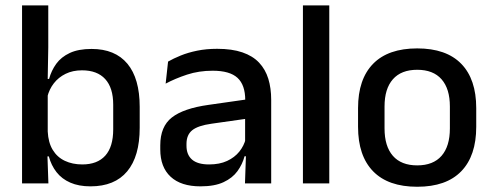

<svg xmlns="http://www.w3.org/2000/svg" viewBox="-20 -682 1834 714"><path d="M316.5 11Q273 11 241.5 -2.8Q210 -16.5 190.2 -41.8Q170.5 -67 161.5 -100.5H129L157.5 -193Q159.5 -152 176 -124.8Q192.5 -97.5 221 -84Q249.5 -70.5 286 -70.5Q342 -70.5 371.5 -103.2Q401 -136 401 -201V-292.5Q401 -355.5 371.2 -388Q341.5 -420.5 285 -420.5Q250.5 -420.5 224 -407.5Q197.5 -394.5 180.2 -372.2Q163 -350 156 -321.5L134.5 -388.5H162.5Q171 -419.5 189.2 -444.8Q207.5 -470 239.5 -485Q271.5 -500 320.5 -500Q408 -500 453.8 -445Q499.5 -390 499.5 -284.5V-207Q499.5 -100.5 453 -44.8Q406.5 11 316.5 11ZM62 0V-662H159.5V-506L157 -365.5L157.5 -348.5V-145.5L156 -114.5L160 0Z M891 0 895 -116 891.5 -131V-285L892 -309.5Q892 -366 863.2 -392.5Q834.5 -419 771 -419Q719.5 -419 675.5 -404.5Q631.5 -390 596 -371L605 -453Q625 -464.5 652 -475.5Q679 -486.5 713 -493.5Q747 -500.5 787.5 -500.5Q843 -500.5 881.5 -487.2Q920 -474 943.5 -449Q967 -424 977.8 -389Q988.5 -354 988.5 -311V0ZM725.5 11Q653 11 614.5 -24.8Q576 -60.5 576 -126.5V-141.5Q576 -211.5 619.2 -245.2Q662.5 -279 755.5 -292L902.5 -313L908 -242L767 -222Q716.5 -215 695 -197.8Q673.5 -180.5 673.5 -147V-140Q673.5 -106.5 694.2 -88.5Q715 -70.5 757.5 -70.5Q796.5 -70.5 824.5 -83.5Q852.5 -96.5 870 -118.2Q887.5 -140 894 -166.5L907.5 -101H889.5Q881.5 -71 863 -45.5Q844.5 -20 811.2 -4.5Q778 11 725.5 11Z M1106.5 0V-662H1204.5V0Z M1531.5 12.5Q1423.5 12.5 1367.5 -45Q1311.5 -102.5 1311.5 -210.5V-280Q1311.5 -387.5 1367.5 -444.8Q1423.5 -502 1531.5 -502Q1639.5 -502 1695.2 -444.8Q1751 -387.5 1751 -280V-210.5Q1751 -102.5 1695.2 -45Q1639.5 12.5 1531.5 12.5ZM1531.5 -67Q1591 -67 1622 -102.5Q1653 -138 1653 -204.5V-286Q1653 -352 1622 -387.2Q1591 -422.5 1531.5 -422.5Q1472 -422.5 1441 -387.2Q1410 -352 1410 -286V-204.5Q1410 -138 1441 -102.5Q1472 -67 1531.5 -67Z"/></svg>

Font: Anek Bangla Medium
Style: Regular
Weight: 500
Designer: Sulekha Rajkumar (Bangla), Yesha Goshar (Latin)
Foundry: Ek Type
Version: Version 1.003